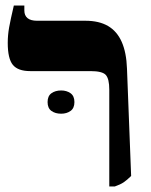

<svg xmlns="http://www.w3.org/2000/svg" viewBox="-20 -667 544 694"><path d="M375 7V-343Q375 -382 362.5 -396Q350 -410 307 -410H89Q45 -410 26.5 -432.5Q8 -455 8 -512Q8 -540 13 -568Q18 -596 30 -647H68V-629Q68 -611 79.5 -601.5Q91 -592 114 -592H289Q338 -592 370.5 -573Q403 -554 420 -515.5Q437 -477 439 -419L454 -31Q439 -16 427 -8Q415 0 395 7ZM152 -298Q152 -320 166 -330Q180 -340 201 -340Q221 -340 235 -330Q249 -320 249 -298Q249 -276 235 -266Q221 -256 201 -256Q180 -256 166 -266Q152 -276 152 -298Z"/></svg>

Font: Noto Serif Hebrew ExtraBold
Style: Regular
Weight: 800
Version: Version 2.003